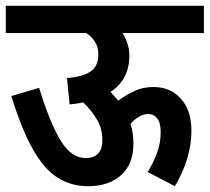

<svg xmlns="http://www.w3.org/2000/svg" viewBox="-20 -642 723 662"><path d="M0 -622H683V-528H402Q413 -512 419.5 -492Q426 -472 426 -450Q426 -368 361 -325Q376 -309 388 -295Q415 -315 444 -328.5Q473 -342 509 -342Q567 -342 603.5 -302Q640 -262 640 -190Q640 -144 625.5 -95.5Q611 -47 583 0L489 -49Q508 -79 521 -113.5Q534 -148 534 -186Q534 -220 521.5 -234.5Q509 -249 491 -249Q461 -249 430 -215Q440 -183 440 -147Q440 -76 397.5 -38Q355 0 284 0Q225 0 178.5 -29.5Q132 -59 93.5 -127Q55 -195 19 -311L115 -339Q151 -221 188 -159Q225 -97 275 -97Q333 -97 333 -160Q333 -197 315 -228.5Q297 -260 267 -289Q245 -284 220 -282L211 -373Q264 -377 291.5 -395Q319 -413 319 -455Q319 -479 308 -497Q297 -515 278 -528H0Z"/></svg>

Font: Noto Sans Devanagari Condensed SemiBold
Style: Regular
Weight: 600
Width: 3
Designer: Jelle Bosma - Monotype Design Team
Foundry: Monotype Imaging Inc.
Version: Version 2.004; ttfautohint (v1.8.4.7-5d5b)